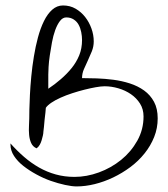

<svg xmlns="http://www.w3.org/2000/svg" viewBox="-20 -668 602 689"><path d="M17.6 -153.3Q41 -127 66.4 -105Q91.8 -83 120.1 -66.9Q148.4 -50.8 180.2 -42Q211.9 -33.2 247.1 -33.2Q291 -33.2 335 -49.3Q378.9 -65.4 414.6 -94.2Q450.2 -123 472.7 -163.1Q495.1 -203.1 495.1 -250Q495.1 -276.4 482.4 -296.4Q469.7 -316.4 449.7 -330.1Q429.7 -343.8 404.8 -351.1Q379.9 -358.4 355.5 -358.4Q342.8 -358.4 323.7 -355Q304.7 -351.6 283.2 -346.2Q261.7 -340.8 239.3 -333.5Q216.8 -326.2 197.3 -317.4Q177.7 -308.6 164.1 -299.3Q150.4 -290 144.5 -281.2Q144.5 -276.4 143.1 -264.6Q141.6 -252.9 140.1 -238.8Q138.7 -224.6 137.7 -212.4Q136.7 -200.2 135.7 -195.3Q135.7 -189.5 133.8 -181.2Q131.8 -172.9 129.4 -164.6Q127 -156.2 122.6 -148.4Q118.2 -140.6 111.3 -135.7Q97.7 -141.6 91.8 -154.8Q85.9 -168 84.5 -184.1Q83 -200.2 84 -216.3Q85 -232.4 85 -243.2Q85 -252.9 85.4 -275.4Q85.9 -297.9 87.4 -328.1Q88.9 -358.4 92.3 -394Q95.7 -429.7 101.6 -465.3Q107.4 -501 116.2 -533.7Q125 -566.4 137.7 -592.3Q150.4 -618.2 167.5 -633.3Q184.6 -648.4 206.1 -648.4Q231.4 -648.4 251.5 -636.7Q271.5 -625 285.6 -606.9Q299.8 -588.9 308.1 -565.9Q316.4 -543 316.4 -519.5Q316.4 -501 309.6 -483.9Q302.7 -466.8 295.4 -451.2Q288.1 -435.5 281.2 -419.9Q274.4 -404.3 274.4 -387.7Q297.9 -387.7 327.1 -386.7Q356.4 -385.7 386.7 -381.8Q417 -377.9 445.8 -368.7Q474.6 -359.4 497.1 -343.3Q519.5 -327.1 532.7 -302.7Q545.9 -278.3 545.9 -243.2Q545.9 -208 533.2 -176.3Q520.5 -144.5 498.5 -117.2Q476.6 -89.8 447.8 -68.4Q418.9 -46.9 386.2 -31.2Q353.5 -15.6 319.8 -7.3Q286.1 1 254.9 1Q238.3 1 213.4 -4.4Q188.5 -9.8 162.1 -19Q135.7 -28.3 109.9 -42.5Q84 -56.6 63.5 -72.8Q43 -88.9 30.3 -108.4Q17.6 -127.9 17.6 -149.4ZM217.8 -605.5Q205.1 -605.5 195.3 -592.8Q185.5 -580.1 178.2 -560.1Q170.9 -540 166.5 -516.1Q162.1 -492.2 158.7 -469.2Q155.3 -446.3 154.3 -427.7Q153.3 -409.2 153.3 -400.4Q153.3 -397.5 153.3 -390.1Q153.3 -382.8 153.3 -375Q153.3 -367.2 153.3 -359.9Q153.3 -352.5 153.3 -349.6Q176.8 -365.2 198.2 -383.8Q219.7 -402.3 236.8 -423.3Q253.9 -444.3 264.2 -469.2Q274.4 -494.1 274.4 -524.4Q274.4 -538.1 271.5 -552.7Q268.6 -567.4 262.2 -579.1Q255.9 -590.8 244.6 -598.1Q233.4 -605.5 217.8 -605.5Z"/></svg>

Font: Zeyada
Style: Regular
Weight: 400
Version: Version 1.002 2010